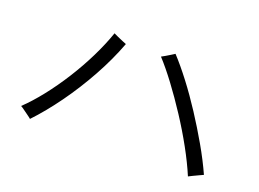

<svg xmlns="http://www.w3.org/2000/svg" viewBox="-80 -799 1161 860"><g transform="rotate(20 500.0 -368.5)"><path d="M869 -120Q845 -177 809.5 -241.5Q774 -306 732.5 -369.5Q691 -433 649.5 -488.5Q608 -544 572 -583Q578 -586 590 -593Q602 -600 614 -607.5Q626 -615 629 -617Q667 -576 709 -521Q751 -466 792 -403Q833 -340 870 -275.5Q907 -211 934 -151Q929 -149 915.5 -142.5Q902 -136 888 -129.5Q874 -123 869 -120ZM116 -120Q112 -124 100 -132.5Q88 -141 76.5 -149.5Q65 -158 59 -161Q99 -199 140.5 -251.5Q182 -304 220.5 -365Q259 -426 290 -489Q321 -552 341 -610Q347 -607 360 -601Q373 -595 386.5 -589.5Q400 -584 405 -582Q374 -499 327 -414Q280 -329 225.5 -253.5Q171 -178 116 -120Z"/></g></svg>

Font: Zen Kaku Gothic Antique
Style: Regular
Weight: 400
Designer: Yoshimichi Ohira
Foundry: Positype
Version: Version 1.001